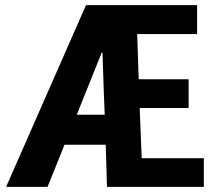

<svg xmlns="http://www.w3.org/2000/svg" viewBox="-20 -731 849 751"><path d="M777.3 0Q682.6 0 398.4 0Q397.5 -41 393.6 -165Q352.5 -165 232.4 -165Q215.8 -124 166 0Q126 0 3.9 0Q82 -177.7 316.4 -710.9Q424.8 -710.9 751 -710.9Q751 -682.6 751 -597.7Q692.4 -597.7 516.6 -597.7Q517.6 -553.7 522.5 -420.9Q571.3 -420.9 717.8 -420.9Q717.8 -392.6 717.8 -308.6Q669.9 -308.6 526.4 -308.6Q528.3 -259.8 534.2 -112.3Q594.7 -112.3 777.3 -112.3Q777.3 -84 777.3 0ZM280.3 -282.2Q307.6 -282.2 389.6 -282.2Q386.7 -342.8 380.9 -524.4Q379.9 -525.4 377.9 -525.4Q353.5 -464.8 280.3 -282.2Z"/></svg>

Font: Noto Sans Hebrew DECATHLON 
Style: Bold
Weight: 400
Designer: Monotype Design Team
Version: Version 2.000;GOOG;noto-fonts:20170220:a8a215d2e889